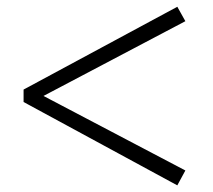

<svg xmlns="http://www.w3.org/2000/svg" viewBox="-20 -655 643 579"><path d="M51.1 -347.4V-384.9L514.7 -634.6L539 -591.1L93.4 -356.3V-375L539 -140.9L514.7 -96Z"/></svg>

Font: Noto Serif HK ExtraLight
Style: Regular
Weight: 200
Designer: Ryoko NISHIZUKA 西塚涼子 (kana & ideographs); Frank Grießhammer (Latin, Greek & Cyrillic); Wenlong ZHANG 张文龙 (bopomofo); San
Foundry: Adobe
Version: Version 2.002-H1;hotconv 1.1.0;makeotfexe 2.6.0